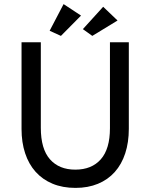

<svg xmlns="http://www.w3.org/2000/svg" viewBox="-20 -906 733 936"><path d="M348 10Q285 10 236 -10.5Q187 -31 153.5 -68.5Q120 -106 102.5 -159Q85 -212 85 -277V-700H179V-283Q179 -180 223.5 -129.5Q268 -79 347 -79Q427 -79 471.5 -129.5Q516 -180 516 -281V-700H608V-278Q608 -212 590.5 -158.5Q573 -105 539.5 -67.5Q506 -30 457.5 -10Q409 10 348 10ZM553 -806 430 -731 384 -764 483 -873ZM375 -830 277 -731 222 -756 290 -886Z"/></svg>

Font: Tilda Sans Medium
Style: Regular
Weight: 500
Designer: ParaType Ltd
Foundry: ParaType Ltd
Version: Version 1.009